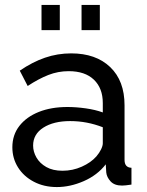

<svg xmlns="http://www.w3.org/2000/svg" viewBox="-20 -747 594 777"><path d="M30 -151Q30 -201 58.5 -237.5Q87 -274 137 -294Q187 -314 253 -314Q288 -314 327 -308.5Q366 -303 396 -292V-330Q396 -390 360 -424.5Q324 -459 258 -459Q215 -459 175.5 -443.5Q136 -428 92 -399L60 -461Q111 -496 162 -513.5Q213 -531 268 -531Q368 -531 426 -475.5Q484 -420 484 -321V-100Q484 -69 512 -68V0Q499 2 489.5 3Q480 4 474 4Q443 4 427.5 -13Q412 -30 410 -49L408 -82Q374 -38 319 -14Q264 10 210 10Q158 10 117 -11.5Q76 -33 53 -69.5Q30 -106 30 -151ZM370 -114Q382 -128 389 -142.5Q396 -157 396 -167V-232Q332 -257 264 -257Q197 -257 155.5 -230.5Q114 -204 114 -158Q114 -133 127.5 -109.5Q141 -86 167.5 -71Q194 -56 233 -56Q274 -56 311 -72.5Q348 -89 370 -114ZM148 -625V-727H222V-625ZM310 -625V-727H384V-625Z"/></svg>

Font: Raleway Medium
Style: Regular
Weight: 500
Designer: Matt McInerney, Pablo Impallari, Rodrigo Fuenzalida
Foundry: Matt McInerney, Pablo Impallari, Rodrigo Fuenzalida
Version: Version 4.026